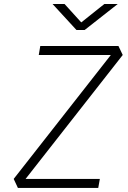

<svg xmlns="http://www.w3.org/2000/svg" viewBox="-20 -918 626 938"><path d="M67.4 0 46.9 -43.9 521.5 -649.4H169.4L176.8 -693.4H558.6L579.6 -649.4L105 -43.9H467.8L460 0ZM353.5 -771.5 236.8 -898.4H295.4L377 -808.6L489.7 -898.4H555.2L393.6 -771.5Z"/></svg>

Font: Cascadia Code ExtraLight
Style: Italic
Weight: 200
Italic angle: -10°
Monospace: yes
Designer: Aaron Bell
Foundry: Saja Typeworks
Version: Version 2404.023; ttfautohint (v1.8.4)